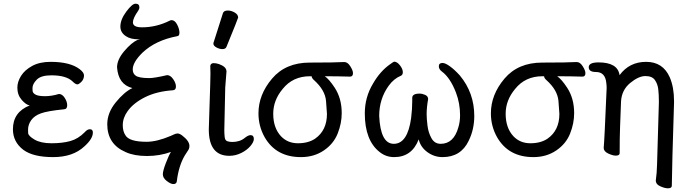

<svg xmlns="http://www.w3.org/2000/svg" viewBox="-20 -827 3746 1040"><path d="M268 24Q160 24 107 -15Q50 -58 50 -127Q50 -220 141 -256Q121 -259 97.5 -286Q74 -313 74 -352Q74 -384 94 -416Q114 -448 154.5 -470Q195 -492 254 -492Q360 -492 412 -452Q435 -434 435 -419Q435 -398 421 -384Q407 -370 399 -370Q389 -370 374 -385Q340 -419 258 -419Q202 -419 179 -395.5Q156 -372 156 -350Q156 -348 156.5 -335.5Q157 -323 172.5 -314.5Q188 -306 224 -306Q260 -306 299 -318Q317 -318 330.5 -297Q344 -276 344 -257Q344 -236 327 -235Q237 -226 201.5 -213Q166 -200 149 -176Q132 -152 132 -125Q132 -122 132.5 -106.5Q133 -91 167 -71Q201 -51 259 -51Q318 -51 361 -63Q404 -75 439 -111Q453 -127 467 -127Q483 -127 483 -109Q483 -75 437 -34Q375 24 268 24Z M919 170Q905 170 883.5 153.5Q862 137 862 117Q862 99 878 57Q894 15 906 -4Q845 18 776 18Q707 18 661 -3Q561 -46 561 -154Q561 -216 607 -272.5Q653 -329 697 -350Q621 -369 614 -462Q614 -504 653 -550Q692 -596 725 -611L737 -613Q737 -614 731 -614Q687 -614 662 -631Q632 -651 632 -683Q632 -721 664 -764Q696 -807 714 -807Q735 -807 735 -787Q735 -778 728 -768Q700 -728 700 -706Q700 -679 749 -679Q827 -679 899 -715Q905 -718 909 -718Q927 -718 939.5 -694Q952 -670 952 -650Q952 -632 940 -631Q823 -609 752 -542Q699 -490 699 -451Q699 -429 714 -418Q731 -404 789 -404Q816 -404 885 -420Q903 -420 918 -398.5Q933 -377 933 -358Q933 -339 916 -338Q829 -332 766.5 -301Q704 -270 672 -226Q645 -189 645 -149Q645 -116 659 -95Q679 -59 774 -59Q830 -59 905 -91Q909 -92 920.5 -98Q932 -104 942 -104Q952 -104 967 -93Q1006 -63 1006 -37Q1006 -23 999.5 -13.5Q993 -4 981 15Q948 71 938 153Q937 170 919 170Z M1222 17Q1111 17 1111 -126L1115 -254Q1120 -397 1120 -429L1119 -470Q1121 -485 1138 -485Q1150 -485 1166 -480Q1204 -466 1206 -445L1207 -442L1200 -353L1195 -122Q1195 -104 1197 -85Q1199 -66 1211.5 -62Q1224 -58 1238 -58Q1280 -58 1307 -81Q1325 -95 1337 -95Q1355 -95 1355 -74Q1355 -58 1336.5 -36Q1318 -14 1287 1.5Q1256 17 1222 17ZM1185 -561Q1169 -561 1152.5 -570Q1136 -579 1136 -590Q1136 -598 1138 -600L1187 -754Q1191 -770 1214 -770Q1233 -770 1251.5 -759Q1270 -748 1270 -732Q1270 -728 1207 -574Q1202 -561 1185 -561Z M1687 -76Q1751 -121 1751 -210Q1751 -221 1746 -280Q1741 -339 1681 -393Q1669 -403 1668 -414H1659Q1566 -414 1511 -345Q1460 -284 1460 -211Q1460 -134 1502 -89Q1538 -51 1594 -51Q1650 -51 1687 -76ZM1610 24Q1476 24 1414 -83Q1380 -143 1380 -213Q1380 -314 1453.5 -401Q1527 -488 1658 -488Q1794 -488 1845 -491Q1863 -491 1877.5 -468Q1892 -445 1892 -431Q1892 -412 1876 -412Q1809 -414 1739 -414Q1762 -399 1793 -352Q1831 -294 1831 -214Q1831 -159 1809 -103.5Q1787 -48 1734 -12Q1681 24 1610 24Z M2377 24Q2332 24 2295 -3Q2258 -30 2248 -72Q2211 24 2115 24Q2071 24 2037 -3Q1956 -66 1956 -213Q1956 -301 2001 -375Q2039 -441 2093 -479Q2112 -493 2115 -493Q2131 -493 2146.5 -473Q2162 -453 2162 -436Q2162 -422 2152 -417Q2113 -401 2085 -362Q2034 -291 2034 -199Q2041 -48 2113 -48Q2188 -48 2207 -188Q2213 -236 2213 -281V-297Q2213 -320 2253 -320Q2267 -320 2283 -313Q2299 -306 2299 -290Q2291 -246 2291 -208Q2291 -185 2295.5 -147Q2300 -109 2317 -78.5Q2334 -48 2367 -48Q2438 -48 2463 -138Q2472 -168 2472 -203Q2472 -267 2450 -325Q2419 -406 2373 -440Q2357 -452 2357 -468Q2357 -486 2377 -486Q2392 -486 2417.5 -467.5Q2443 -449 2471 -418Q2549 -324 2549 -199Q2549 -126 2519 -65Q2477 24 2377 24Z M2946 -76Q3010 -121 3010 -210Q3010 -221 3005 -280Q3000 -339 2940 -393Q2928 -403 2927 -414H2918Q2825 -414 2770 -345Q2719 -284 2719 -211Q2719 -134 2761 -89Q2797 -51 2853 -51Q2909 -51 2946 -76ZM2869 24Q2735 24 2673 -83Q2639 -143 2639 -213Q2639 -314 2712.5 -401Q2786 -488 2917 -488Q3053 -488 3104 -491Q3122 -491 3136.5 -468Q3151 -445 3151 -431Q3151 -412 3135 -412Q3068 -414 2998 -414Q3021 -399 3052 -352Q3090 -294 3090 -214Q3090 -159 3068 -103.5Q3046 -48 2993 -12Q2940 24 2869 24Z M3598 193Q3581 193 3557.5 182.5Q3534 172 3533 156L3532 153Q3538 110 3539 65L3549 -274Q3549 -316 3545.5 -344.5Q3542 -373 3527 -394Q3512 -415 3476 -415Q3439 -415 3393.5 -377.5Q3348 -340 3344 -279Q3337 -104 3337 -74Q3337 -10 3336.5 3Q3336 16 3315 16Q3299 16 3274.5 4.5Q3250 -7 3250 -26Q3254 -64 3266 -350Q3266 -364 3264 -379Q3258 -437 3208 -437Q3169 -437 3169 -463Q3169 -489 3222 -489Q3326 -489 3336 -420Q3389 -492 3480 -492Q3571 -492 3608 -408Q3631 -354 3631 -281V-270Q3620 73 3619 179Q3619 193 3598 193Z"/></svg>

Font: LXGW WenKai Lite Medium
Style: Regular
Weight: 500
Designer: LXGW / Fontworks Inc.
Foundry: LXGW / Fontworks Inc.
Version: Version 1.511; March 25, 2025